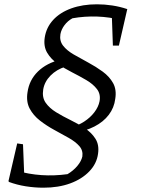

<svg xmlns="http://www.w3.org/2000/svg" viewBox="-20 -675 655 893"><path d="M182 198Q141 198 100 191.5Q59 185 21 171L57 119Q171 152 294 135Q321 119 339.5 97Q358 75 363 53Q367 25 349 4.5Q331 -16 299 -34Q267 -52 232 -71Q197 -90 166 -114Q135 -138 118 -170Q101 -202 108 -246Q116 -303 156.5 -342.5Q197 -382 263 -398L285 -365Q243 -352 215 -323.5Q187 -295 181 -259Q175 -222 192.5 -197Q210 -172 241 -153Q272 -134 308 -116.5Q344 -99 375 -78.5Q406 -58 424 -29.5Q442 -1 436 40Q430 86 395.5 122Q361 158 306.5 178Q252 198 182 198ZM94 172 19 169 60 -8 87 -4ZM323 -57 310 -83Q343 -91 371.5 -109.5Q400 -128 419 -153Q438 -178 443 -204Q449 -237 431 -260.5Q413 -284 381.5 -302.5Q350 -321 314.5 -339Q279 -357 248 -378.5Q217 -400 199.5 -429.5Q182 -459 188 -500Q195 -547 227 -582Q259 -617 311.5 -636Q364 -655 431 -655Q467 -655 502.5 -649.5Q538 -644 571 -633L547 -581Q490 -596 432 -598Q374 -600 317 -590Q295 -578 280 -558Q265 -538 261 -516Q256 -485 273.5 -462.5Q291 -440 323 -421.5Q355 -403 390.5 -384Q426 -365 457.5 -342Q489 -319 506 -288.5Q523 -258 516 -215Q511 -174 486 -141Q461 -108 419 -86.5Q377 -65 323 -57ZM505 -463 499 -635 572 -633 533 -463Z"/></svg>

Font: Piazzolla 24pt
Style: Italic
Weight: 400
Italic angle: -11.3°
Designer: Juan Pablo del Peral
Foundry: Huerta Tipografica
Version: Version 2.005